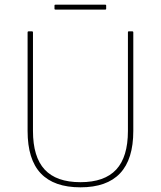

<svg xmlns="http://www.w3.org/2000/svg" viewBox="-20 -789 688 821"><path d="M324 12Q211 12 154.5 -47.5Q98 -107 98 -229V-651Q98 -655 102 -655H117Q121 -655 121 -651V-229Q121 -118 171 -64Q221 -10 324 -10Q427 -10 477 -64Q527 -118 527 -229V-651Q527 -655 530 -655H546Q550 -655 550 -651V-229Q550 -108 493.5 -48Q437 12 324 12ZM217 -748Q213 -748 213 -751V-766Q213 -769 217 -769H430Q434 -769 434 -766V-751Q434 -748 430 -748Z"/></svg>

Font: Sofia Sans Thin
Style: Regular
Weight: 250
Designer: Botio Nikoltchev, Ani Petrova
Foundry: lettersoup
Version: Version 4.101